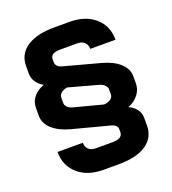

<svg xmlns="http://www.w3.org/2000/svg" viewBox="-136 -821 859 957"><g transform="rotate(-20 293.0 -342.5)"><path d="M472 -218Q497 -208 512.5 -187.5Q528 -167 528 -142V-101Q528 -37 476.5 -2Q425 33 331 33H249Q165 33 114.5 -11.5Q64 -56 64 -129H198Q198 -107 211.5 -94Q225 -81 249 -81H337Q367 -81 379.5 -90Q392 -99 392 -115V-131Q392 -142 383.5 -150Q375 -158 359 -162L165 -213Q105 -229 71.5 -259.5Q38 -290 38 -329V-371Q38 -406 59 -430.5Q80 -455 114 -467Q92 -478 77.5 -499Q63 -520 63 -543V-584Q63 -648 115 -683Q167 -718 261 -718H342Q426 -718 476.5 -673.5Q527 -629 527 -556H393Q393 -578 379.5 -591Q366 -604 342 -604H253Q223 -604 211 -595.5Q199 -587 199 -571V-555Q199 -544 207.5 -535Q216 -526 232 -522L421 -471Q481 -455 514.5 -424.5Q548 -394 548 -355V-319Q548 -284 527 -257.5Q506 -231 472 -218ZM412 -336Q412 -346 402 -356.5Q392 -367 375 -372L218 -415Q197 -411 185.5 -400.5Q174 -390 174 -375V-348Q174 -337 184 -326.5Q194 -316 211 -312L363 -272Q387 -274 399.5 -284Q412 -294 412 -309Z"/></g></svg>

Font: Bai Jamjuree
Style: Bold
Weight: 700
Designer: Katatrad Aksorn Co.,Ltd.
Foundry: Cadson Demak Co.,Ltd.
Version: Version 1.000; ttfautohint (v1.6)